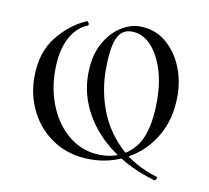

<svg xmlns="http://www.w3.org/2000/svg" viewBox="-58 -462 616 567"><g transform="rotate(10 250.5 -179.0)"><path d="M439 41Q365 20 309 -21Q253 -62 222.5 -117Q192 -172 192 -233Q192 -288 211.5 -324.5Q231 -361 260 -380Q289 -399 318 -399Q363 -399 395.5 -372.5Q428 -346 445.5 -304.5Q463 -263 463 -216Q463 -146 432.5 -94.5Q402 -43 351.5 -15Q301 13 242 13Q180 13 133.5 -16Q87 -45 62 -93.5Q37 -142 37 -198Q37 -272 74.5 -319Q112 -366 161 -387Q164 -388 167 -382.5Q170 -377 166 -375Q132 -361 113 -323.5Q94 -286 94 -227Q94 -168 116 -117Q138 -66 178 -35.5Q218 -5 270 -5Q331 -5 368.5 -48Q406 -91 406 -191Q406 -245 392 -287.5Q378 -330 353.5 -355Q329 -380 297 -380Q267 -380 254 -350.5Q241 -321 241 -256Q241 -194 262.5 -136.5Q284 -79 329 -35Q374 9 444 30Q447 31 444 36.5Q441 42 439 41Z"/></g></svg>

Font: Cormorant Infant Light
Style: Regular
Weight: 300
Designer: Christian Thalmann (Catharsis Fonts)
Foundry: Catharsis Fonts
Version: Version 4.001